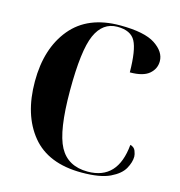

<svg xmlns="http://www.w3.org/2000/svg" viewBox="-108 -820 867 926"><g transform="rotate(15 325.0 -357.0)"><path d="M382 10Q474 10 523 -13.5Q572 -37 590 -69.5Q608 -102 608 -130Q608 -141 601.5 -158Q595 -175 575 -180Q559 -2 409 -2Q310 -2 268 -79.5Q226 -157 226 -358Q226 -559 260.5 -636.5Q295 -714 368 -714Q435 -714 458 -671Q481 -628 482 -517Q548 -517 578 -542.5Q608 -568 608 -606Q608 -653 554.5 -688.5Q501 -724 379 -724Q218 -724 134.5 -623Q51 -522 51 -357Q51 -190 133 -90Q215 10 382 10Z"/></g></svg>

Font: Noto Serif Display SemiCondensed Extra
Style: Regular
Weight: 800
Width: 4
Designer: Monotype Design Team
Foundry: Monotype Imaging Inc.
Version: Version 1.900